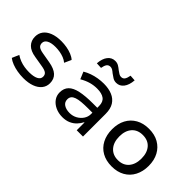

<svg xmlns="http://www.w3.org/2000/svg" viewBox="-31 -1298 1861 1861"><g transform="rotate(45 900.0 -367.0)"><path d="M279 9Q236 9 195.5 2Q155 -5 120 -18.5Q85 -32 61 -51L92 -123Q118 -105 149 -93Q180 -81 213 -76Q246 -71 277 -71Q338 -71 371.5 -88Q405 -105 405 -137Q405 -165 386 -179Q367 -193 323 -200L216 -218Q144 -229 109 -265Q74 -301 74 -356Q74 -401 98.5 -434.5Q123 -468 171 -487Q219 -506 287 -506Q324 -506 361.5 -499.5Q399 -493 432 -479.5Q465 -466 485 -447L453 -376Q432 -394 404 -405Q376 -416 345.5 -421Q315 -426 287 -426Q229 -426 197 -408.5Q165 -391 165 -359Q165 -332 183 -317.5Q201 -303 242 -296L346 -278Q423 -265 460 -231Q497 -197 497 -139Q497 -94 470 -60.5Q443 -27 394 -9Q345 9 279 9Z M813 9Q760 9 717 -11Q674 -31 649.5 -65Q625 -99 625 -142Q625 -199 658 -232.5Q691 -266 758.5 -280.5Q826 -295 929 -295H1005V-228H934Q880 -228 840.5 -224.5Q801 -221 775.5 -212Q750 -203 737.5 -187.5Q725 -172 725 -148Q725 -109 756 -89Q787 -69 834 -69Q876 -69 911 -88Q946 -107 967.5 -139Q989 -171 989 -208V-320Q989 -376 955 -401Q921 -426 856 -426Q812 -426 768.5 -414Q725 -402 677 -374L646 -448Q678 -467 714.5 -480Q751 -493 790.5 -499.5Q830 -506 869 -506Q935 -506 984.5 -485.5Q1034 -465 1061 -422Q1088 -379 1088 -310V0H1002V-106H998Q983 -76 958 -49.5Q933 -23 897 -7Q861 9 813 9ZM741 -594 681 -597Q686 -665 715.5 -702.5Q745 -740 792 -740Q819 -740 839.5 -727.5Q860 -715 879 -699Q896 -687 910 -678Q924 -669 940 -669Q966 -669 978.5 -688Q991 -707 997 -743L1057 -739Q1052 -671 1022.5 -633Q993 -595 947 -595Q920 -595 899 -608Q878 -621 858 -636Q842 -650 828 -658.5Q814 -667 799 -667Q773 -667 760 -648.5Q747 -630 741 -594Z M1489 9Q1411 9 1354.5 -23Q1298 -55 1267.5 -113.5Q1237 -172 1237 -249Q1237 -327 1267.5 -384.5Q1298 -442 1354.5 -474Q1411 -506 1488 -506Q1566 -506 1622 -474Q1678 -442 1709 -384.5Q1740 -327 1740 -249Q1740 -172 1709.5 -113.5Q1679 -55 1622.5 -23Q1566 9 1489 9ZM1488 -77Q1559 -77 1599.5 -123.5Q1640 -170 1640 -250Q1640 -329 1600 -375Q1560 -421 1488 -421Q1417 -421 1376.5 -375Q1336 -329 1336 -250Q1336 -170 1377 -123.5Q1418 -77 1488 -77Z"/></g></svg>

Font: Nunito Sans 7pt Medium
Style: Regular
Weight: 500
Designer: Vernon Adams
Foundry: Vernon Adams
Version: Version 3.101;gftools[0.9.27]